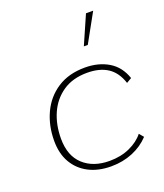

<svg xmlns="http://www.w3.org/2000/svg" viewBox="-118 -688 663 778"><g transform="rotate(-20 213.0 -299.0)"><path d="M229 10Q173 10 132 -11.5Q91 -33 68.5 -72Q46 -111 46 -166Q46 -231 71 -285Q96 -339 145 -371Q194 -403 264 -403Q322 -403 365 -377.5Q408 -352 426 -299L404 -286Q388 -335 353.5 -357.5Q319 -380 265 -380Q203 -380 160.5 -351Q118 -322 96.5 -273.5Q75 -225 75 -165Q75 -91 117.5 -52Q160 -13 230 -13Q279 -13 317.5 -30.5Q356 -48 378 -76L394 -57Q364 -25 321.5 -7.5Q279 10 229 10ZM290 -485 344 -608H375L307 -485Z"/></g></svg>

Font: Rokkitt SemiBold Thin
Style: Italic
Weight: 250
Italic angle: -9°
Version: Version 3.103